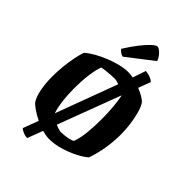

<svg xmlns="http://www.w3.org/2000/svg" viewBox="-310 -1112 1337 1337"><g transform="rotate(45 359.0 -443.5)"><path d="M227 103Q206 103 185 93.5Q164 84 156 76L199 -39Q160 -58 130 -79Q100 -100 90 -113Q68 -147 57.5 -203.5Q47 -260 47 -323Q47 -375 52.5 -427Q58 -479 67 -523Q76 -567 86 -596Q113 -620 152 -642Q191 -664 234.5 -681.5Q278 -699 321.5 -709.5Q365 -720 401 -720Q422 -720 448 -715Q468 -774 481 -812Q510 -809 530.5 -800.5Q551 -792 560 -781L526 -691Q556 -679 581 -664.5Q606 -650 618 -635Q635 -608 646.5 -565Q658 -522 664.5 -473Q671 -424 671 -377Q671 -303 658.5 -231.5Q646 -160 626 -106Q599 -82 551 -57.5Q503 -33 447 -16.5Q391 0 339 0Q323 0 305.5 -3Q288 -6 270 -11ZM213 -375Q213 -312 220 -254Q227 -196 241 -155L374 -513Q383 -537 392 -561.5Q401 -586 410 -611Q382 -621 368 -621Q353 -621 329.5 -619.5Q306 -618 283 -615.5Q260 -613 244 -609Q229 -569 221 -506.5Q213 -444 213 -375ZM361 -92Q373 -92 394.5 -94Q416 -96 438 -101Q460 -106 471 -113Q488 -157 494.5 -222Q501 -287 501 -354Q501 -414 496 -473Q491 -532 483 -569Q483 -569 483 -569.5Q483 -570 481 -571L307 -109Q325 -101 340 -96.5Q355 -92 361 -92ZM296 -768Q280 -772 267.5 -782Q255 -792 250 -799Q286 -857 319.5 -899.5Q353 -942 379 -966Q405 -990 418 -990Q428 -990 442 -979.5Q456 -969 469 -952Q482 -935 488 -916Z"/></g></svg>

Font: Texturina 72pt Black
Style: Regular
Weight: 900
Designer: Guillermo Torres Carreño
Foundry: Omnibus-Type
Version: Version 1.002; ttfautohint (v1.8.3)